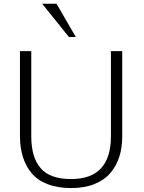

<svg xmlns="http://www.w3.org/2000/svg" viewBox="-20 -980 756 1010"><path d="M201.7 -960.4 342.8 -785.2H378.9L277.3 -960.4ZM623 -710.9H563.5V-263.2Q563.5 -38.1 354 -38.1Q243.7 -38.1 194.3 -94.7Q144.5 -151.4 144.5 -263.2V-710.9H85V-265.1Q85 -203.6 100.1 -155.3Q115.7 -105.5 146.5 -68.8Q178.7 -30.8 230.5 -11.2Q283.2 9.3 354 9.3Q424.3 9.3 476.6 -11.7Q529.8 -33.2 561 -70.3Q592.3 -107.4 607.9 -156.2Q623 -203.6 623 -263.2Z"/></svg>

Font: My Font
Style: ExtraLight
Weight: 500
Designer: Vernon Adams
Foundry: newtypography
Version: Version 0.001